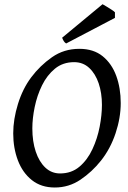

<svg xmlns="http://www.w3.org/2000/svg" viewBox="-20 -857 594 893"><path d="M541.5 -377.9Q541.5 -309.1 517.6 -237.3Q493.7 -165.5 449.7 -109.9Q408.2 -57.6 354.2 -21.2Q300.3 15.1 234.9 15.1Q171.4 15.1 128.2 -19.3Q85 -53.7 63.2 -111.1Q41.5 -168.5 41.5 -236.8Q41.5 -302.2 63.5 -373.3Q85.4 -444.3 125 -497.1Q166 -551.8 221.7 -590.8Q277.3 -629.9 349.1 -629.9Q415 -629.9 457.5 -595.5Q500 -561 520.8 -503.9Q541.5 -446.8 541.5 -377.9ZM454.1 -369.1Q454.1 -424.3 439 -469.2Q423.8 -514.2 395 -541Q366.2 -567.9 324.7 -567.9Q272.5 -567.9 235.6 -537.6Q198.7 -507.3 175.5 -460Q152.3 -412.6 141.4 -359.4Q130.4 -306.2 130.4 -259.8Q130.4 -199.2 146.2 -151.9Q162.1 -104.5 190.9 -77.4Q219.7 -50.3 259.3 -50.3Q312.5 -50.3 349.6 -81.8Q386.7 -113.3 409.9 -163.1Q433.1 -212.9 443.6 -267.8Q454.1 -322.8 454.1 -369.1ZM514.6 -799.8V-773.9L287.6 -654.8Q280.8 -659.2 276.9 -665.3Q272.9 -671.4 269 -681.6L457 -837.4Q463.4 -834 475.3 -826.7Q487.3 -819.3 498.8 -812Q510.3 -804.7 514.6 -799.8Z"/></svg>

Font: Gentium Book Plus
Style: Italic
Weight: 400
Italic angle: -8°
Designer: Victor Gaultney, Annie Olsen, Iska Routamaa, Becca Hirsbrunner
Foundry: SIL International
Version: Version 6.101